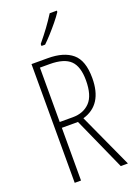

<svg xmlns="http://www.w3.org/2000/svg" viewBox="-175 -1068 767 1085"><g transform="rotate(-20 208.0 -525.5)"><path d="M175 -765Q271 -765 322 -722Q373 -679 373 -574Q373 -413 248 -377L397 -51H354L212 -368H115V-51H77V-765ZM173 -730H115V-403H194Q258 -403 296.5 -443Q335 -483 335 -574Q335 -657 297.5 -693.5Q260 -730 173 -730ZM315 -992Q299 -968 276.5 -940.5Q254 -913 230 -886.5Q206 -860 187 -842H165V-854Q198 -894 223 -928Q248 -962 272 -1000H315Z"/></g></svg>

Font: Noto Sans Tamil UI ExtraCondensed ExtraLight
Style: Regular
Weight: 200
Width: 2
Designer: Jelle Bosma - Monotype Design Team
Foundry: Monotype Imaging Inc.
Version: Version 2.004; ttfautohint (v1.8.4.7-5d5b)